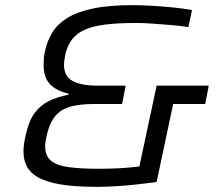

<svg xmlns="http://www.w3.org/2000/svg" viewBox="-20 -716 842 744"><path d="M354 8Q269 8 214 -1.5Q159 -11 128 -28.5Q97 -46 84 -71Q71 -96 71 -128Q71 -145 73.5 -161.5Q76 -178 80 -193Q91 -246 113.5 -277Q136 -308 169.5 -324.5Q203 -341 246 -349V-353Q198 -364 173.5 -390Q149 -416 149 -465Q149 -477 150 -491Q151 -505 155 -520Q163 -557 182 -589Q201 -621 238.5 -645Q276 -669 338 -682.5Q400 -696 494 -696Q529 -696 570.5 -693.5Q612 -691 652 -687Q692 -683 724 -677L710 -611Q679 -616 642 -619Q605 -622 570.5 -624.5Q536 -627 509 -627Q438 -627 389.5 -621Q341 -615 310 -601.5Q279 -588 261 -565.5Q243 -543 234 -509Q232 -498 230 -486Q228 -474 228 -462Q228 -441 238.5 -423Q249 -405 278.5 -394.5Q308 -384 362 -384H467L453 -313H347Q297 -313 264 -305.5Q231 -298 211.5 -283Q192 -268 180.5 -246Q169 -224 162 -195Q159 -182 157 -171Q155 -160 155 -149Q155 -111 178.5 -92.5Q202 -74 248.5 -68Q295 -62 365 -62Q404 -62 442 -64Q480 -66 520 -71L587 -384H789L775 -313H651L587 -11Q552 -6 511.5 -1.5Q471 3 431 5.5Q391 8 354 8Z"/></svg>

Font: Saira SemiExpanded
Style: Italic
Weight: 400
Width: 6
Italic angle: -12°
Designer: Hector Gatti with collaboration of the Omnibus-Type team
Foundry: Omnibus-Type
Version: Version 1.101